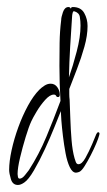

<svg xmlns="http://www.w3.org/2000/svg" viewBox="-20 -510 303 546"><path d="M31 16Q16 16 11 -0.5Q6 -17 6 -27Q6 -51 13 -83Q20 -115 32 -148Q44 -181 59.5 -209.5Q75 -238 92 -255Q98 -261 106.5 -266.5Q115 -272 124 -272Q136 -272 143 -262Q150 -252 150 -241Q150 -234 145 -234Q141 -234 139.5 -237.5Q138 -241 133 -241Q122 -241 108.5 -226Q95 -211 84 -192.5Q73 -174 69 -165Q62 -150 53 -120.5Q44 -91 37 -61.5Q30 -32 30 -15Q30 -12 31 -7Q32 -2 36 -2Q43 -2 51 -12Q59 -22 62 -26Q91 -71 112 -121.5Q133 -172 152 -223Q149 -273 149 -323Q149 -355 149.5 -388Q150 -421 154 -453Q154 -461 159 -475.5Q164 -490 175 -490Q179 -490 182 -485V-486Q182 -490 187 -490Q210 -490 219.5 -473Q229 -456 229 -436Q229 -409 220 -377Q211 -345 199 -314Q187 -283 177 -257Q177 -250 177 -242Q177 -234 178 -227Q179 -205 180 -173.5Q181 -142 183.5 -111.5Q186 -81 192 -60Q193 -56 195.5 -49.5Q198 -43 203 -43Q213 -43 223 -61Q233 -79 242 -100Q251 -121 254 -129Q257 -134 259 -134Q263 -134 263 -129Q263 -128 262.5 -127.5Q262 -127 262 -125Q260 -117 253.5 -101.5Q247 -86 238 -68.5Q229 -51 220.5 -37.5Q212 -24 205 -21Q199 -19 196 -19Q186 -19 178.5 -34.5Q171 -50 166.5 -74Q162 -98 159 -123Q156 -148 154.5 -167.5Q153 -187 153 -194Q147 -179 135 -149Q123 -119 107.5 -85.5Q92 -52 76.5 -25.5Q61 1 49 9Q39 16 31 16ZM176 -290Q187 -321 198 -363Q209 -405 209 -437Q209 -450 207 -462Q205 -474 191 -478Q188 -479 186.5 -473Q185 -467 185 -463Q182 -420 179.5 -376.5Q177 -333 176 -290Z"/></svg>

Font: Sassy Frass
Style: Regular
Weight: 400
Designer: Robert E. Leuschke
Foundry: Robert E. Leuschke
Version: Version 1.010; ttfautohint (v1.8.3)